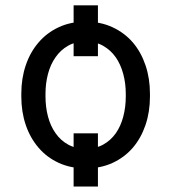

<svg xmlns="http://www.w3.org/2000/svg" viewBox="-20 -619 640 717"><path d="M345.7 -409.2V-599.1H254.9V-409.2ZM345.7 77.6V-121.1H254.9V77.6ZM59.6 -269V-258.3Q59.6 -201.2 76.2 -152.3Q92.8 -103.5 124 -67.4Q154.8 -31.2 199.5 -10.7Q244.1 9.8 300.3 9.8Q356 9.8 400.4 -10.7Q444.8 -31.2 476.1 -67.4Q506.8 -103.5 523.4 -152.3Q540 -201.2 540 -258.3V-269Q540 -326.2 523.4 -375.2Q506.8 -424.3 476.1 -460.4Q444.8 -496.6 400.1 -517.3Q355.5 -538.1 299.3 -538.1Q243.7 -538.1 199.2 -517.3Q154.8 -496.6 124 -460.4Q92.8 -424.3 76.2 -375.2Q59.6 -326.2 59.6 -269ZM149.9 -258.3V-269Q149.9 -307.6 159.2 -343Q168.5 -378.4 187.5 -405.3Q206.1 -432.1 233.9 -448Q261.7 -463.9 299.3 -463.9Q336.9 -463.9 365 -448Q393.1 -432.1 412.1 -405.3Q430.7 -378.4 440.2 -343Q449.7 -307.6 449.7 -269V-258.3Q449.7 -219.2 440.4 -183.8Q431.2 -148.4 412.6 -121.6Q393.6 -94.7 365.5 -79.1Q337.4 -63.5 300.3 -63.5Q262.7 -63.5 234.4 -79.1Q206.1 -94.7 187.5 -121.6Q168.5 -148.4 159.2 -183.8Q149.9 -219.2 149.9 -258.3Z"/></svg>

Font: Roboto Mono
Style: Regular
Weight: 400
Monospace: yes
Designer: Google
Version: Version 3.000